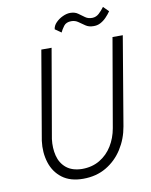

<svg xmlns="http://www.w3.org/2000/svg" viewBox="-94 -934 794 1012"><g transform="rotate(-10 302.5 -428.0)"><path d="M169 -700 88 -226Q80 -164 97 -110Q114 -56 157 -23.5Q200 9 269 9Q339 9 392.5 -22.5Q446 -54 480 -107.5Q514 -161 525 -226L605 -700H550L468 -226Q459 -175 433.5 -133.5Q408 -92 367 -67.5Q326 -43 272 -43Q219 -44 188 -69.5Q157 -95 146.5 -136.5Q136 -178 142 -226L224 -700ZM257 -793 290 -770Q297 -786 310 -803Q323 -820 350 -820Q371 -820 387 -808.5Q403 -797 420 -785.5Q437 -774 460 -774Q481 -773 498.5 -782Q516 -791 530.5 -806Q545 -821 556 -837L528 -865Q514 -846 499 -832.5Q484 -819 465 -818Q442 -817 426 -828.5Q410 -840 393.5 -852Q377 -864 352 -864Q333 -864 311.5 -854Q290 -844 274.5 -828Q259 -812 257 -793Z"/></g></svg>

Font: Jost Light
Style: Italic
Weight: 300
Italic angle: -5°
Version: Version 3.710